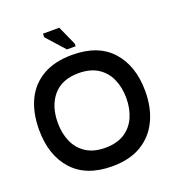

<svg xmlns="http://www.w3.org/2000/svg" viewBox="-133 -829 878 951"><g transform="rotate(-20 306.0 -353.5)"><path d="M298 14Q162 14 90 -65.5Q18 -145 18 -280Q18 -369 49 -434.5Q80 -500 142.5 -536.5Q205 -573 298 -573Q435 -573 506.5 -493.5Q578 -414 578 -280Q578 -193 546 -126.5Q514 -60 452 -23Q390 14 298 14ZM297 -84Q358 -84 398 -109.5Q438 -135 458 -179.5Q478 -224 478 -280Q478 -337 458 -381.5Q438 -426 398 -451.5Q358 -477 297 -477Q209 -477 163 -423Q117 -369 117 -280Q117 -225 136.5 -180.5Q156 -136 196 -110Q236 -84 297 -84ZM284 -607 199 -702V-721H285L330 -621V-607Z"/></g></svg>

Font: Darker Grotesque Light
Style: Bold
Weight: 700
Version: Version 1.000;gftools[0.9.28]